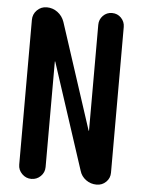

<svg xmlns="http://www.w3.org/2000/svg" viewBox="-53 -772 605 814"><g transform="rotate(5 250.0 -365.0)"><path d="M54.7 -55.7V-671.9Q54.7 -696.3 71.8 -713.4Q88.9 -730.5 113.3 -730.5Q138.7 -730.5 159.2 -715.3Q179.7 -700.2 188.5 -674.8L335 -225.6Q335 -224.6 335.9 -224.6Q336.9 -224.6 336.9 -225.6V-675.8Q336.9 -698.2 352.5 -714.4Q368.2 -730.5 391.1 -730.5Q414.1 -730.5 429.7 -714.4Q445.3 -698.2 445.3 -675.8V-55.7Q445.3 -32.2 428.7 -16.1Q412.1 0 388.7 0Q363.3 0 343.3 -14.6Q323.2 -29.3 316.4 -52.7L168.9 -503.9Q168.9 -504.9 168 -504.9Q167 -504.9 167 -503.9V-55.7Q167 -32.2 150.4 -16.1Q133.8 0 110.8 0Q87.9 0 71.3 -16.6Q54.7 -33.2 54.7 -55.7Z"/></g></svg>

Font: Rounded-X Mgen+ 1m medium
Style: Regular
Weight: 500
Designer: [Source Han Sans]
Ryoko NISHIZUKA  (kana & ideographs); Paul D. Hunt (Latin, Greek & Cyrillic); Wenlong ZHANG  (bopomofo
Version: Version 1.059.20150602